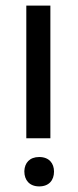

<svg xmlns="http://www.w3.org/2000/svg" viewBox="-20 -653 278 686"><path d="M74 -159H160V-633H74V-159ZM67 -40C67 -10 85 13 120 13C155 13 173 -9 173 -40C173 -69 156 -92 120 -92C86 -92 68 -71 67 -42C67 -41 67 -40 67 -40Z"/></svg>

Font: Tajawal Medium
Style: Regular
Weight: 500
Designer: Boutros Fonts
Foundry: Created by Boutros International 2017
Version: Version 1.700